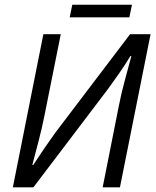

<svg xmlns="http://www.w3.org/2000/svg" viewBox="-20 -803 670 823"><path d="M35.1 0 165.9 -656.3H240.5L170.4 -306.7Q160.2 -255.1 146 -200.8Q131.8 -146.4 118.6 -96H122.6Q148.2 -135.3 170.8 -168.3Q193.3 -201.2 217.7 -235L537.5 -656.3H625.4L494.1 0H420.1L489.5 -349.7Q499.7 -402.2 514.6 -456.7Q529.5 -511.3 543.1 -562.8H539.1Q514.1 -522.2 491 -489Q467.8 -455.8 442.8 -421.3L123.1 0ZM278.7 -728.6 289.9 -782.6H545.6L534.5 -728.6Z"/></svg>

Font: Source Sans Variable
Style: Italic
Weight: 200
Italic angle: -11°
Designer: Paul D. Hunt
Foundry: Adobe Systems Incorporated
Version: Version 3.006;hotconv 1.0.111;makeotfexe 2.5.65597